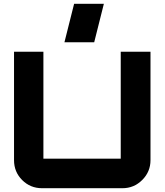

<svg xmlns="http://www.w3.org/2000/svg" viewBox="-20 -993 868 1013"><path d="M209 -720V-156H617V-720H774V-148Q774 -87 730.5 -43.5Q687 0 626 0H202Q140 0 97 -43Q54 -86 54 -148V-720ZM320 -770 371 -973H528L477 -770Z"/></svg>

Font: Orbitron
Style: Black
Weight: 900
Designer: Matt McInerney
Foundry: Matt McInerney
Version: 1.000